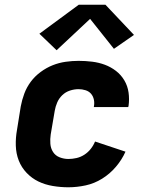

<svg xmlns="http://www.w3.org/2000/svg" viewBox="-20 -786 640 814"><path d="M270 8Q237 8 204 2.5Q171 -3 143 -16.5Q115 -30 93 -53Q71 -76 59.5 -105.5Q48 -135 47 -168.5Q46 -202 52 -235L68 -335Q73 -362 83 -389Q93 -416 110.5 -439.5Q128 -463 152.5 -481Q177 -499 203.5 -509.5Q230 -520 258 -524Q286 -528 313 -528Q342 -528 370.5 -524.5Q399 -521 424.5 -511.5Q450 -502 471.5 -485.5Q493 -469 507 -445.5Q521 -422 525 -394Q529 -366 525 -337Q524 -336 524 -334.5Q524 -333 524 -332H378Q378 -332 378 -332.5Q378 -333 378 -334Q381 -349 378 -363.5Q375 -378 366 -388.5Q357 -399 342.5 -403.5Q328 -408 313 -408Q295 -408 276.5 -402Q258 -396 244 -382.5Q230 -369 222.5 -351.5Q215 -334 212 -316L195 -216Q192 -196 193.5 -176.5Q195 -157 205 -141.5Q215 -126 233 -119Q251 -112 270 -112Q287 -112 304.5 -116Q322 -120 337.5 -130Q353 -140 364.5 -154.5Q376 -169 383 -186L512 -143Q497 -109 471.5 -79Q446 -49 413 -28.5Q380 -8 343 0Q306 8 270 8ZM220 -573 147 -643 314 -766H427L548 -638L463 -579L362 -706Z"/></svg>

Font: Iosevka SS04 Heavy Extended
Style: Italic
Weight: 900
Width: 7
Italic angle: -9°
Monospace: yes
Designer: Belleve Invis
Foundry: Belleve Invis
Version: Version 19.0.0; ttfautohint (v1.8.4)